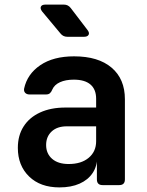

<svg xmlns="http://www.w3.org/2000/svg" viewBox="-20 -805 640 835"><path d="M238.5 10Q155.3 10 106.5 -37.5Q57.6 -85 57.6 -162Q57.6 -215.9 82.7 -255.1Q107.7 -294.3 154.3 -315.8Q200.9 -337.3 264.4 -337.3H398.1V-375.6Q398.1 -416.1 373.5 -437.4Q348.9 -458.6 301 -458.6Q265.4 -458.6 240.9 -447.5Q216.5 -436.4 207.5 -415.7Q203.3 -405 197.1 -399.6Q191 -394.2 180.2 -394.2H108.6Q96.2 -394.2 89.6 -401.2Q82.9 -408.1 84.9 -419.9Q98.5 -482.9 155.2 -521.5Q211.9 -560 302.2 -560Q407.4 -560 465.3 -510.8Q523.2 -461.7 523.2 -373.3V-24.7Q523.2 0 498.5 0H426.1Q401.4 0 401.4 -24.7V-105.3H381.2L402.8 -122.9Q402.8 -82.3 382.8 -52.5Q362.8 -22.6 326.1 -6.3Q289.4 10 238.5 10ZM278.7 -91.7Q333.6 -91.7 365.8 -118.8Q398.1 -145.8 398.1 -190.9V-255.6H270.3Q228.6 -255.6 204.6 -233.2Q180.6 -210.8 180.6 -174.4Q180.6 -137.1 206.5 -114.4Q232.3 -91.7 278.7 -91.7ZM273 -645Q254.4 -645 243.1 -659.3L163.5 -754.7Q153.8 -767.5 157.9 -776.2Q162 -785 177.9 -785H257.8Q276.3 -785 287.6 -770.1L360.3 -674.9Q370 -662.5 365.4 -653.8Q360.7 -645 345.4 -645Z"/></svg>

Font: Pitagon Sans Mono
Style: Regular
Weight: 400
Monospace: yes
Designer: Travis Tran
Foundry: Pitagon
Version: Version 1.001;gftools[0.9.26]